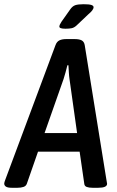

<svg xmlns="http://www.w3.org/2000/svg" viewBox="-44 -887 554 909"><path d="M12 2Q-8 2 -16 -3.5Q-24 -9 -24 -18Q-24 -23 -19 -36L219 -674Q225 -690 237.5 -696Q250 -702 270 -702H309Q331 -702 342.5 -696Q354 -690 357 -674L459 -41Q460 -32 461.5 -26Q463 -20 463 -17Q463 2 421 2H394Q377 2 366.5 -2Q356 -6 355 -17L333 -169H136L83 -17Q79 -6 67 -2Q55 2 39 2ZM257 -513 167 -257H321L285 -513Q283 -526 282 -544Q281 -562 280 -578H275Q271 -562 266.5 -545Q262 -528 257 -513ZM266 -751Q237 -751 237 -761Q237 -769 247 -784L288 -842Q299 -858 312.5 -862.5Q326 -867 352 -867Q378 -867 388.5 -863.5Q399 -860 399 -853Q399 -846 392.5 -837.5Q386 -829 375 -820L318 -766Q307 -756 295.5 -753.5Q284 -751 266 -751Z"/></svg>

Font: Asap Condensed Condensed Medium
Style: Italic
Weight: 500
Width: 3
Italic angle: -6°
Designer: Pablo Cosgaya
Foundry: Omnibus-Type
Version: Version 3.001; ttfautohint (v1.8.4.7-5d5b)